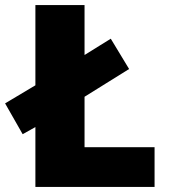

<svg xmlns="http://www.w3.org/2000/svg" viewBox="-35 -734 664 754"><path d="M104 0V-235L54 -207L-15 -328L104 -399V-714H297V-518L400 -582L472 -463L297 -354V-156H572V0Z"/></svg>

Font: Noto Sans Cherokee Black
Style: Regular
Weight: 900
Designer: Monotype Design Team
Foundry: Monotype Imaging Inc.
Version: Version 2.001; ttfautohint (v1.8.4.7-5d5b)